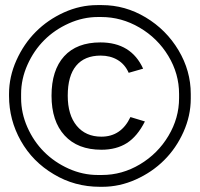

<svg xmlns="http://www.w3.org/2000/svg" viewBox="-20 -718 777 746"><path d="M721.2 -345.2V-335Q721.2 -268.6 692.9 -205.3Q664.6 -142.1 617.7 -95.5Q570.8 -48.8 507.6 -20.5Q444.3 7.8 377.9 7.8H368.2Q270 7.8 189 -41Q106.9 -89.4 61 -170.7Q15.1 -252 15.1 -345.2V-353Q15.1 -419.9 43.7 -483.6Q72.3 -547.4 118.9 -594.2Q165.5 -641.1 228.5 -669.7Q291.5 -698.2 357.9 -698.2H368.2H376Q466.3 -698.2 546.1 -650.4Q626 -602.5 673.6 -522.7Q721.2 -442.9 721.2 -353ZM675.8 -345.2V-353Q675.8 -431.6 634 -500.7Q592.3 -569.8 522.2 -610.8Q452.1 -651.9 373 -651.9H368.2H360.8Q302.7 -651.9 247.6 -627.2Q192.4 -602.5 151.9 -562Q111.3 -521.5 86.7 -466.3Q62 -411.1 62 -353V-345.2V-336.9Q62 -278.8 86.4 -223.6Q110.8 -168.5 151.4 -127.9Q191.9 -87.4 246.8 -62.7Q301.8 -38.1 359.9 -38.1H368.2H376Q454.6 -38.1 523.9 -79.6Q593.3 -121.1 634.5 -190.2Q675.8 -259.3 675.8 -336.9ZM243.2 -346.2Q243.2 -271.5 278.1 -229.2Q313 -187 374 -187Q450.7 -187 486.8 -263.2L543 -246.1Q513.7 -188 472.9 -162.1Q432.1 -136.2 374 -136.2Q281.7 -136.2 231 -191.7Q180.2 -247.1 180.2 -346.2Q180.2 -445.3 229.2 -499.3Q278.3 -553.2 370.1 -553.2Q489.7 -553.2 536.1 -451.2L480 -435.1Q465.3 -468.3 437 -485.1Q408.7 -502 371.1 -502Q308.6 -502 275.9 -462.6Q243.2 -423.3 243.2 -346.2Z"/></svg>

Font: Libra Sans Modern
Style: Regular
Weight: 400
Foundry: Stefan Peev, Context Ltd
Version: Version 1.000